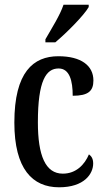

<svg xmlns="http://www.w3.org/2000/svg" viewBox="-20 -786 447 816"><path d="M173 -619V-606H215C265 -648 337 -721 357 -756V-766H250C235 -721 201 -668 173 -619ZM231 10C339 10 376 -48 376 -91C376 -111 369 -122 358 -130C340 -87 304 -48 247 -48C173 -48 141 -125 141 -266C141 -444 176 -495 229 -495C276 -495 289 -442 289 -379C355 -379 377 -399 377 -444C377 -507 325 -547 228 -547C122 -547 41 -480 41 -265C41 -68 118 10 231 10Z"/></svg>

Font: Noto Serif Ethiopic ExtraCondensed Medium
Style: Regular
Weight: 500
Width: 2
Designer: Monotype Design Team
Foundry: Monotype Imaging Inc.
Version: Version 2.102